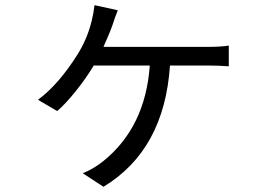

<svg xmlns="http://www.w3.org/2000/svg" viewBox="-20 -632 1040 733"><path d="M375 -453.1H776.4Q823.2 -453.1 853.5 -458V-378.9Q814.5 -381.8 776.4 -381.8H628.9Q607.4 -59.6 375 81.1L295.9 29.3Q335.9 13.7 374 -16.6Q535.2 -146.5 551.8 -381.8H337.9Q308.6 -333 269 -283.7Q229.5 -234.4 198.2 -208L125 -251Q204.1 -309.6 276.4 -424.8Q313.5 -484.4 330.1 -552.7Q336.9 -579.1 340.8 -612.3L429.7 -592.8Q418.9 -566.4 411.1 -541Q399.4 -506.8 375 -453.1Z"/></svg>

Font: Gen Shin Gothic Monospace Regular
Style: Regular
Weight: 400
Designer: [Source Han Sans]
Ryoko NISHIZUKA  (kana & ideographs); Paul D. Hunt (Latin, Greek & Cyrillic); Wenlong ZHANG  (bopomofo
Version: Version 1.002.20150607